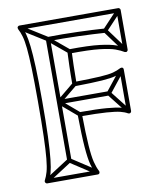

<svg xmlns="http://www.w3.org/2000/svg" viewBox="-71 -647 606 714"><g transform="rotate(-10 231.5 -290.0)"><path d="M138 -62H154V-282Q154 -282 154 -282Q154 -282 154 -282V-520Q154 -523 148.5 -517.5Q143 -512 146 -512Q201 -513 259.5 -511Q318 -509 360 -506L362 -522Q319 -525 260 -527Q201 -529 146 -528Q143 -528 140.5 -525.5Q138 -523 138 -520V-282Q138 -282 138 -282Q138 -282 138 -282ZM334 -274V-290H146V-274ZM429 -575 417 -585 355 -519Q354 -518 353.5 -514.5Q353 -511 355 -509L417 -425L429 -435L367 -519Q366 -521 365.5 -514Q365 -507 367 -509ZM402 -355 390 -365 328 -287Q326 -285 326 -282Q326 -279 328 -277L390 -198L402 -208L340 -287Q339 -289 339 -282Q339 -275 340 -277ZM54 -587 46 -573 142 -513Q142 -513 141.5 -513.5Q141 -514 141 -514L212 -455L222 -467L151 -526Q151 -526 151 -526.5Q151 -527 150 -527ZM219 -332 209 -344 141 -288Q138 -286 138 -282Q138 -278 141 -276L209 -218L219 -230L151 -288Q148 -290 148 -282Q148 -274 151 -276ZM237 7 245 -7 150 -69Q149 -70 146.5 -70Q144 -70 142 -69L46 -7L54 7L150 -55Q152 -57 146 -57Q140 -57 142 -55ZM50 8H241Q246 8 248 4Q250 0 248 -4Q240 -19 234.5 -41Q229 -63 226 -105.5Q223 -148 222 -224L214 -216Q279 -216 313 -213.5Q347 -211 363.5 -207Q380 -203 392 -196Q397 -194 400.5 -196.5Q404 -199 404 -203V-360Q404 -365 400.5 -367Q397 -369 392 -367Q379 -360 362.5 -355.5Q346 -351 312.5 -349Q279 -347 214 -346L222 -338Q222 -377 223 -407.5Q224 -438 225 -461L217 -453Q290 -454 329 -449.5Q368 -445 387 -438Q406 -431 419 -423Q424 -421 427.5 -423.5Q431 -426 431 -430V-580Q431 -583 428.5 -585.5Q426 -588 423 -588H50Q46 -588 43.5 -584.5Q41 -581 43 -576Q50 -563 55 -546Q60 -529 63 -500Q66 -471 67.5 -422.5Q69 -374 69 -299Q69 -218 67.5 -166.5Q66 -115 63 -83.5Q60 -52 55 -34.5Q50 -17 43 -4Q41 0 43.5 4Q46 8 50 8ZM50 -8 57 4Q64 -10 69 -28Q74 -46 77.5 -78Q81 -110 83 -163Q85 -216 85 -299Q85 -376 83 -425.5Q81 -475 77.5 -505Q74 -535 69 -553Q64 -571 57 -584L50 -572H423L415 -580V-430L427 -437Q413 -445 392.5 -452.5Q372 -460 332 -465Q292 -470 217 -469Q214 -469 211.5 -467Q209 -465 209 -461Q208 -438 207 -407.5Q206 -377 206 -338Q206 -335 208.5 -332.5Q211 -330 214 -330Q282 -331 317 -333.5Q352 -336 369 -341Q386 -346 400 -353L388 -360V-203L400 -210Q387 -217 369.5 -221.5Q352 -226 317 -229Q282 -232 214 -232Q211 -232 208.5 -229.5Q206 -227 206 -224Q207 -145 210.5 -101Q214 -57 220 -34.5Q226 -12 234 4L241 -8Z"/></g></svg>

Font: Tilt Prism
Style: Regular
Weight: 400
Version: Version 1.000